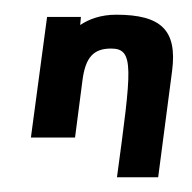

<svg xmlns="http://www.w3.org/2000/svg" viewBox="-20 -187 261 261"><path d="M195 54 214 -91C221 -146 199 -167 138 -167C117 -167 101 -161 89 -153L90 -164H44L22 0H82L92 -77C96 -109 107 -121 131 -121C163 -121 159 -94 139 54Z"/></svg>

Font: Hussar Tani
Style: DwaKurs
Weight: 700
Foundry: Cannot Into Space Fonts
Version: Version 0.92